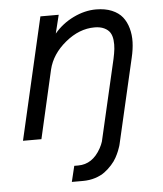

<svg xmlns="http://www.w3.org/2000/svg" viewBox="-50 -540 649 765"><g transform="rotate(-5 274.5 -158.0)"><path d="M206.5 180.2 221.7 117.2H237.8Q294.9 117.2 328.1 57.1Q335.9 43 339.8 30.3L414.6 -293.5Q419.4 -315.4 421.4 -333Q423.3 -350.6 421.4 -368.4Q419.4 -386.2 411.9 -398.2Q404.3 -410.2 388.7 -417.7Q373 -425.3 350.1 -425.3Q288.6 -425.3 233.2 -379.6Q177.7 -334 163.1 -273.4L100.6 0H26.9L139.2 -487.8H212.4L194.3 -414.1Q226.1 -452.1 271.5 -474.1Q316.9 -496.1 361.8 -496.1Q398.4 -496.1 425.3 -484.9Q452.1 -473.6 467.3 -454.6Q482.4 -435.5 489.7 -409.2Q497.1 -382.8 496.1 -353.8Q495.1 -324.7 487.3 -292L409.2 46.4Q409.2 47.4 407.2 54.2Q405.3 61 400.4 73.2Q395.5 85.4 387.9 99.4Q380.4 113.3 367.4 127.7Q354.5 142.1 338.9 153.8Q323.2 165.5 300.3 172.9Q277.3 180.2 251 180.2Z"/></g></svg>

Font: HK Grotesk Italic
Style: Regular
Weight: 400
Italic angle: -13°
Designer: Alfredo Marco Pradil and Stefan Peev
Foundry: Hanken Design Co.
Version: Version 1.000;PS 001.000;hotconv 1.0.88;makeotf.lib2.5.64775